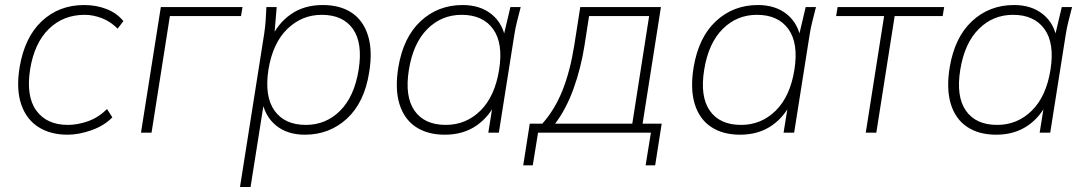

<svg xmlns="http://www.w3.org/2000/svg" viewBox="-20 -528 4330 764"><path d="M249 8Q180 8 132 -23Q84 -54 64 -114Q44 -174 58 -260Q78 -380 146.5 -444Q215 -508 315 -508Q363 -508 404 -492Q445 -476 471 -444L448 -414Q419 -443 384.5 -456Q350 -469 317 -469Q232 -469 174.5 -413Q117 -357 100 -253Q83 -145 124.5 -88Q166 -31 250 -31Q289 -31 330 -45.5Q371 -60 406 -94L427 -61Q395 -28 344.5 -10Q294 8 249 8Z M541 0 620 -500H945L939 -464H656L583 0Z M935 216 1031 -392Q1035 -418 1037 -445Q1039 -472 1040 -500H1081L1070 -369H1056Q1084 -434 1137 -471Q1190 -508 1264 -508Q1334 -508 1380 -477Q1426 -446 1444.5 -386Q1463 -326 1449 -240Q1430 -120 1360.5 -56Q1291 8 1193 8Q1123 8 1078 -29Q1033 -66 1022 -131H1032L977 216ZM1197 -31Q1277 -31 1333.5 -87.5Q1390 -144 1407 -250Q1424 -356 1384.5 -412.5Q1345 -469 1260 -469Q1181 -469 1123 -412.5Q1065 -356 1048 -250Q1032 -144 1072.5 -87.5Q1113 -31 1197 -31Z M1750 8Q1681 8 1634.5 -23Q1588 -54 1569.5 -114Q1551 -174 1565 -260Q1585 -380 1654 -444Q1723 -508 1821 -508Q1891 -508 1936.5 -471Q1982 -434 1992 -369H1980L2011 -500H2052Q2045 -472 2038 -445Q2031 -418 2027 -392L1965 0H1923L1944 -131H1958Q1930 -66 1877 -29Q1824 8 1750 8ZM1754 -31Q1834 -31 1891.5 -87.5Q1949 -144 1966 -250Q1983 -356 1942 -412.5Q1901 -469 1817 -469Q1737 -469 1680.5 -412.5Q1624 -356 1607 -250Q1590 -144 1629.5 -87.5Q1669 -31 1754 -31Z M2062 130 2088 -36H2138Q2188 -92 2218.5 -169Q2249 -246 2265 -347L2289 -500H2610L2537 -36H2613L2587 130H2549L2570 0H2121L2100 130ZM2189 -36H2496L2563 -464H2324L2306 -348Q2292 -258 2262.5 -176Q2233 -94 2189 -36Z M2925 8Q2856 8 2809.5 -23Q2763 -54 2744.5 -114Q2726 -174 2740 -260Q2760 -380 2829 -444Q2898 -508 2996 -508Q3066 -508 3111.5 -471Q3157 -434 3167 -369H3155L3186 -500H3227Q3220 -472 3213 -445Q3206 -418 3202 -392L3140 0H3098L3119 -131H3133Q3105 -66 3052 -29Q2999 8 2925 8ZM2929 -31Q3009 -31 3066.5 -87.5Q3124 -144 3141 -250Q3158 -356 3117 -412.5Q3076 -469 2992 -469Q2912 -469 2855.5 -412.5Q2799 -356 2782 -250Q2765 -144 2804.5 -87.5Q2844 -31 2929 -31Z M3425 0 3498 -464H3307L3313 -500H3737L3731 -464H3540L3467 0Z M3944 8Q3875 8 3828.5 -23Q3782 -54 3763.5 -114Q3745 -174 3759 -260Q3779 -380 3848 -444Q3917 -508 4015 -508Q4085 -508 4130.5 -471Q4176 -434 4186 -369H4174L4205 -500H4246Q4239 -472 4232 -445Q4225 -418 4221 -392L4159 0H4117L4138 -131H4152Q4124 -66 4071 -29Q4018 8 3944 8ZM3948 -31Q4028 -31 4085.5 -87.5Q4143 -144 4160 -250Q4177 -356 4136 -412.5Q4095 -469 4011 -469Q3931 -469 3874.5 -412.5Q3818 -356 3801 -250Q3784 -144 3823.5 -87.5Q3863 -31 3948 -31Z"/></svg>

Font: Mulish ExtraLight
Style: Italic
Weight: 200
Italic angle: -9°
Designer: Vernon Adams
Foundry: Vernon Adams
Version: Version 3.603